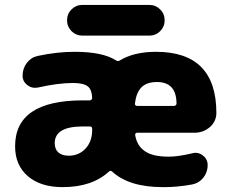

<svg xmlns="http://www.w3.org/2000/svg" viewBox="-20 -767 930 776"><path d="M201.2 -188.5Q201.2 -164.1 215.8 -150.9Q230.5 -137.7 257.8 -137.7Q298.8 -137.7 325.7 -166.5Q352.5 -195.3 352.5 -241.2V-246.1Q352.5 -255.9 342.8 -255.9H314.5Q201.2 -255.9 201.2 -188.5ZM534.2 -230.5Q530.3 -230.5 527.8 -227.5Q525.4 -224.6 526.4 -220.7Q533.2 -179.7 562.5 -158.2Q593.8 -133.8 662.1 -133.8Q699.2 -133.8 757.8 -147.5Q763.7 -149.4 770.5 -149.4Q786.1 -149.4 799.8 -138.7Q819.3 -124 819.3 -99.6Q819.3 -81.1 811.5 -64.5Q803.7 -47.9 789.6 -36.6Q775.4 -25.4 756.8 -21.5Q698.2 -10.7 643.6 -10.7Q640.6 -10.7 637.7 -10.7Q502 -10.7 433.6 -73.2Q426.8 -80.1 419.9 -73.2Q351.6 -10.7 233.4 -10.7Q143.6 -10.7 92.3 -55.2Q41 -99.6 41 -175.8Q41 -361.3 314.5 -361.3H342.8Q346.7 -361.3 349.6 -364.3Q352.5 -367.2 352.5 -371.1Q351.6 -403.3 335.9 -417Q318.4 -431.6 275.4 -431.6Q214.8 -431.6 132.8 -413.1Q127 -412.1 121.1 -412.1Q104.5 -412.1 90.8 -422.9Q71.3 -437.5 71.3 -460.9Q71.3 -490.2 88.4 -512.7Q105.5 -535.2 132.8 -541Q210 -557.6 282.2 -557.6Q394.5 -557.6 448.2 -523.4Q456.1 -517.6 463.9 -522.5Q521.5 -557.6 610.4 -557.6Q854.5 -557.6 854.5 -310.5Q854.5 -278.3 830.1 -254.9Q802.7 -230.5 765.6 -230.5ZM525.4 -348.6Q524.4 -344.7 527.3 -341.8Q530.3 -338.9 534.2 -338.9H683.6Q687.5 -338.9 690.4 -341.8Q693.4 -344.7 693.4 -347.7Q693.4 -435.5 614.3 -435.5Q571.3 -435.5 549.8 -412.1Q530.3 -390.6 525.4 -348.6ZM312.5 -623Q287.1 -623 269 -641.1Q251 -659.2 251 -685.1Q251 -710.9 269 -729Q287.1 -747.1 312.5 -747.1H584Q609.4 -747.1 627.4 -729Q645.5 -710.9 645.5 -685.1Q645.5 -659.2 627.4 -641.1Q609.4 -623 584 -623Z"/></svg>

Font: Gen Jyuu GothicX Heavy
Style: Bold
Weight: 900
Designer: [Source Han Sans]
Ryoko NISHIZUKA  (kana & ideographs); Paul D. Hunt (Latin, Greek & Cyrillic); Wenlong ZHANG  (bopomofo
Version: Version 1.002.20150607